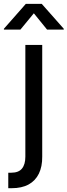

<svg xmlns="http://www.w3.org/2000/svg" viewBox="-56 -781 353 1005"><path d="M76.7 -545.9H165V39.1Q165.5 90.8 147.5 127.9Q129.4 165 93.8 184.6Q58.1 204.1 4.9 204.1H-12.7V123H3.4Q41.5 123 59.1 101.3Q76.7 79.6 76.7 39.1ZM50.8 -626H-35.6V-630.4L79.1 -760.7H162.6L277.8 -630.4V-626H190.4L121.1 -711.4Z"/></svg>

Font: Atlassian Sans
Style: Regular
Weight: 400
Designer: Rasmus Andersson
Foundry: Modifications by Atlassian Pty Ltd, manufactured by rsms
Version: Version 4.001;git-9221beed3